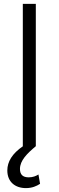

<svg xmlns="http://www.w3.org/2000/svg" viewBox="-20 -747 300 981"><path d="M163 -727.3H96.6V0H97.3C42.3 37.6 17.4 79.2 17.4 123.9C17.4 182.5 57.5 214.1 112.6 214.1C143.8 214.1 167.3 203.8 184.7 192.1L176.5 144.5C164.1 152.3 148.1 159.1 126.8 159.1C95.9 159.1 82 144.5 82 116.1C82 73.2 118.3 37.3 163 0Z"/></svg>

Font: Karasuma Gothic
Style: Light
Weight: 300
Designer: Rasmus Andersson / Ryoko Nishizuka
Foundry: rsms
Version: Version 1.00